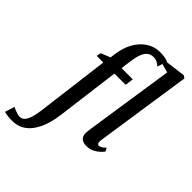

<svg xmlns="http://www.w3.org/2000/svg" viewBox="-418 -952 1336 1336"><g transform="rotate(45 250.5 -283.5)"><path d="M139 -597Q146.5 -644 164.8 -683.5Q183 -723 210.5 -752.5Q238 -782 273.2 -798.5Q308.5 -815 349.5 -815Q371 -815 391.8 -812.2Q412.5 -809.5 431 -802L406.5 -730Q397 -739.5 380.8 -749.2Q364.5 -759 339.5 -758.5Q312.5 -758.5 294.2 -742.5Q276 -726.5 265 -696.2Q254 -666 248.5 -623L238.5 -546.5H349L340.5 -484.5H230L170 -17.5Q162.5 40.5 146 89.8Q129.5 139 104 175Q78.5 211 43 231Q7.5 251 -38 251.5Q-62.5 252 -84.8 249Q-107 246 -120 242.5L-97.5 170Q-93.5 173.5 -80.5 179.2Q-67.5 185 -52 189.8Q-36.5 194.5 -24.5 194.5Q-3 194.5 12 178.8Q27 163 36.8 132.2Q46.5 101.5 52.5 56.5L121 -484.5H55.5L62.5 -517.5L131.5 -545ZM491.5 -87Q489.5 -70 494.2 -61.2Q499 -52.5 508 -52.5Q517 -52.5 528.2 -58.5Q539.5 -64.5 557 -81.5L569.5 -56.5Q562.5 -46.5 546.2 -30.8Q530 -15 505 -2.2Q480 10.5 446 10.5Q428 10.5 413 4.2Q398 -2 389.2 -16Q380.5 -30 381 -52.5Q381 -57 381.8 -64Q382.5 -71 383.5 -78.5Q384.5 -86 385 -92L484 -750L420.5 -767L428 -798L579 -817.5L598.5 -805Z"/></g></svg>

Font: Merriweather 48pt Medium
Style: Italic
Weight: 500
Italic angle: -7.8°
Version: Version 2.101